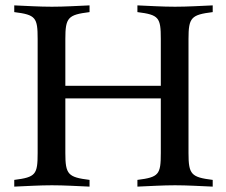

<svg xmlns="http://www.w3.org/2000/svg" viewBox="-20 -694 842 714"><path d="M681 -549C681 -629 691 -639 771 -649V-674C725 -672 677 -669 631 -669C584 -669 538 -672 491 -674V-649C571 -639 578 -629 578 -549V-375H223V-549C223 -629 233 -639 313 -649V-674C267 -672 219 -669 173 -669C126 -669 80 -672 33 -674V-649C113 -639 120 -629 120 -549V-125C120 -45 113 -35 33 -25V0C80 -2 128 -5 173 -5C218 -5 267 -2 313 0V-25C233 -35 223 -45 223 -125V-328H578V-125C578 -45 571 -35 491 -25V0C538 -2 586 -5 631 -5C675 -5 725 -2 771 0V-25C691 -35 681 -45 681 -125Z"/></svg>

Font: Sibila
Style: Regular
Weight: 400
Designer: Stefan Peev
Foundry: Context Ltd
Version: Version 1.000